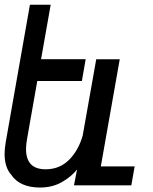

<svg xmlns="http://www.w3.org/2000/svg" viewBox="-46 -808 666 837"><path d="M3.5 -45.5Q-26 -78 -26 -137.5Q-26 -158.5 -21 -188.5L84.5 -787.5H175L133 -550H327.5L311 -455H116.5L72 -202.5Q67.5 -178.5 67.5 -158Q67.5 -70 153 -70Q213.5 -70 254.8 -111Q296 -152 314.5 -217L373.5 -549.5H476L393.5 -82.5H541L526.5 0H276.5L290 -69.5Q267 -39.5 225.2 -15Q183.5 9.5 128 9.5Q84.5 9.5 53 -4.5Q21.5 -18.5 3.5 -45.5Z"/></svg>

Font: JuliaMono
Style: Italic
Weight: 400
Italic angle: -9°
Monospace: yes
Designer: cormullion
Foundry: corm
Version: Version 0.057; ttfautohint (v1.8.4)